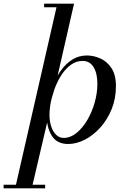

<svg xmlns="http://www.w3.org/2000/svg" viewBox="-92 -770 685 1040"><path d="M-10 250 214 -730.5H147V-750H309L205 -294L182.5 -219L175.5 -158.5L80 250ZM-72.5 250V230.5H152.5V250ZM253 -23Q289.5 -23 322.5 -49.8Q355.5 -76.5 381 -120Q406.5 -163.5 421 -215Q435.5 -266.5 435.5 -316Q435.5 -372.5 415 -406.2Q394.5 -440 355.5 -440Q322 -440 294 -420.5Q266 -401 244.2 -368.8Q222.5 -336.5 207.2 -298Q192 -259.5 184 -220.2Q176 -181 176 -148.5Q176 -112 185.8 -83.8Q195.5 -55.5 212.8 -39.2Q230 -23 253 -23ZM277 10Q216.5 10 188.5 -34.8Q160.5 -79.5 160.5 -148.5Q160.5 -181 169 -223Q177.5 -265 194.8 -308.2Q212 -351.5 238 -388Q264 -424.5 299.2 -447Q334.5 -469.5 379 -469.5Q414 -469.5 450.2 -454Q486.5 -438.5 511.2 -402Q536 -365.5 536 -304Q536 -236 512.8 -178.8Q489.5 -121.5 451.2 -79Q413 -36.5 367.2 -13.2Q321.5 10 277 10Z"/></svg>

Font: Bodoni Moda 11pt
Style: Italic
Weight: 400
Italic angle: -13°
Version: Version 2.004